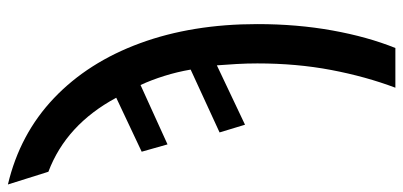

<svg xmlns="http://www.w3.org/2000/svg" viewBox="-368 -512 1045 498"><g transform="rotate(-90 155.0 -262.5)"><path d="M177 240Q206 163 223 73.5Q240 -16 240 -118Q240 -144 238.5 -171.5Q237 -199 235 -223L81 -150L61 -216L224 -291Q218 -326 207.5 -359.5Q197 -393 184 -421L30 -351L11 -418L151 -484Q81 -614 -41 -660L-74 -765Q57 -734 150 -645.5Q243 -557 292.5 -422Q342 -287 342 -118Q342 -15 325.5 76.5Q309 168 280 240Z"/></g></svg>

Font: Avrile Sans Condensed Medium
Style: Regular
Weight: 500
Width: 3
Designer: Monotype Design Team
Foundry: Monotype Imaging Inc.
Version: Version 2.001;September 10, 2019;FontCreator 11.5.0.2425 64-